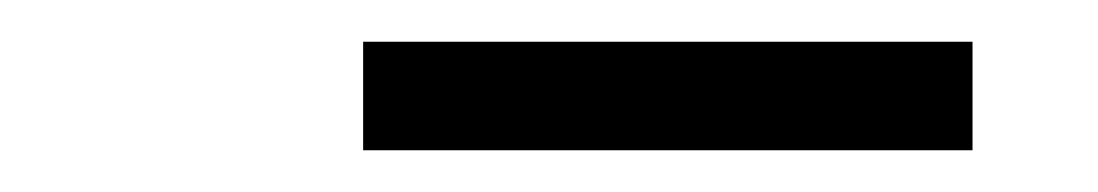

<svg xmlns="http://www.w3.org/2000/svg" viewBox="-20 -757 526 92"><path d="M154 -685V-737H446V-685Z"/></svg>

Font: Encode Sans Semi Condensed
Style: Regular
Weight: 400
Width: 4
Designer: Multiple Designers
Foundry: Impallari Type
Version: Version 3.000; ttfautohint (v1.8.3) -l 8 -r 50 -G 200 -x 14 